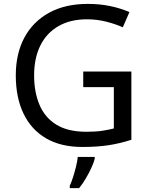

<svg xmlns="http://www.w3.org/2000/svg" viewBox="-20 -744 768 985"><path d="M407 -377H654V-27Q596 -8 537 1Q478 10 403 10Q292 10 216 -34.5Q140 -79 100.5 -161.5Q61 -244 61 -357Q61 -469 105 -551Q149 -633 231.5 -678.5Q314 -724 431 -724Q491 -724 544.5 -713Q598 -702 644 -682L610 -604Q572 -621 524.5 -633Q477 -645 426 -645Q341 -645 280 -610Q219 -575 187 -510.5Q155 -446 155 -357Q155 -272 182.5 -206.5Q210 -141 269 -104.5Q328 -68 424 -68Q471 -68 504 -73Q537 -78 564 -85V-297H407ZM466 70Q462 88 449.5 115.5Q437 143 420.5 171Q404 199 386 221H338V209Q346 192 354.5 165.5Q363 139 370 110.5Q377 82 379 61H466Z"/></svg>

Font: Noto Sans Ol Chiki
Style: Regular
Weight: 400
Designer: Monotype Design Team, Lewis McGuffie
Foundry: Monotype Imaging Inc.
Version: Version 2.003